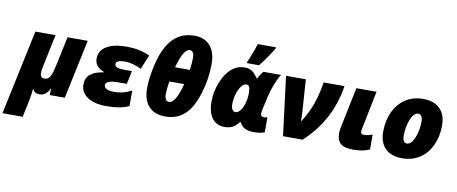

<svg xmlns="http://www.w3.org/2000/svg" viewBox="-122 -1163 4217 1770"><g transform="rotate(10 1986.0 -278.0)"><path d="M266.1 9.8Q216.3 9.8 202.1 -27.8H198.2Q193.4 37.6 174.8 120.1L148.9 240.2H-40L127.9 -553.2H316.9L253.9 -252Q245.1 -213.9 245.1 -183.1Q245.1 -161.6 256.1 -151.4Q267.1 -141.1 282.2 -141.1Q307.6 -141.1 322.5 -153.8Q337.4 -166.5 348.6 -196.3Q359.9 -226.1 372.1 -284.2L429.2 -553.2H618.2L501 0H359.9L362.8 -60.1H358.9Q325.7 9.8 266.1 9.8Z M1042 -225.1H958Q903.3 -225.1 874 -213.4Q844.7 -201.7 844.7 -179.2Q844.7 -156.2 870.1 -144Q895.5 -131.8 938 -131.8Q977.5 -131.8 1013.9 -139.9Q1050.3 -147.9 1102.1 -172.9V-27.8Q1024.9 9.8 888.7 9.8Q779.3 9.8 714.1 -33.2Q648.9 -76.2 648.9 -149.9Q648.9 -210.4 689 -245.4Q729 -280.3 814.9 -293V-296.9Q727.1 -328.1 727.1 -408.2Q727.1 -481.4 794.4 -522.2Q861.8 -563 980 -563Q1041.5 -563 1094.7 -552.2Q1147.9 -541.5 1199.7 -518.1L1144 -383.8Q1106.9 -403.8 1064.9 -414.3Q1022.9 -424.8 992.7 -424.8Q950.7 -424.8 928.7 -416Q906.7 -407.2 906.7 -386.2Q906.7 -367.2 928.7 -358.2Q950.7 -349.1 998 -349.1H1067.9Z M1780.3 -539.1Q1780.3 -402.3 1737.3 -262Q1694.3 -121.6 1622.1 -55.9Q1549.8 9.8 1444.8 9.8Q1340.8 9.8 1286.9 -49.1Q1232.9 -107.9 1232.9 -216.8Q1232.9 -312.5 1259.8 -431.4Q1286.6 -550.3 1330.3 -623.8Q1374 -697.3 1435.3 -734.1Q1496.6 -771 1580.1 -771Q1675.3 -771 1727.8 -710.7Q1780.3 -650.4 1780.3 -539.1ZM1423.8 -314.9Q1412.1 -238.8 1412.1 -191.9Q1412.1 -162.6 1422.6 -145.3Q1433.1 -127.9 1455.1 -127.9Q1484.9 -127.9 1513.7 -179.2Q1542.5 -230.5 1563 -314.9ZM1560.1 -632.8Q1532.2 -632.8 1506.3 -591.1Q1480.5 -549.3 1453.1 -453.1H1591.8Q1601.1 -522.9 1601.1 -566.9Q1601.1 -632.8 1560.1 -632.8Z M2086.9 -563Q2114.3 -563 2134.5 -555.2Q2154.8 -547.4 2171.4 -532.5Q2188 -517.6 2212.9 -481.9H2216.8Q2238.3 -527.8 2263.7 -553.2H2427.7Q2402.3 -513.7 2378.7 -453.6Q2355 -393.6 2341.8 -334L2315.9 -217.8Q2309.1 -190.4 2309.1 -170.9Q2309.1 -141.1 2339.8 -141.1Q2352.5 -141.1 2372.1 -147V-5.9Q2332.5 9.8 2271 9.8Q2219.2 9.8 2186.8 -7.3Q2154.3 -24.4 2137.7 -60.1H2130.9Q2107.9 -30.8 2090.1 -17.6Q2072.3 -4.4 2050.5 2.7Q2028.8 9.8 1998 9.8Q1922.4 9.8 1880.6 -44.9Q1838.9 -99.6 1838.9 -201.2Q1838.9 -291 1874 -380.4Q1909.2 -469.7 1963.9 -516.4Q2018.6 -563 2086.9 -563ZM2072.8 -142.1Q2095.7 -142.1 2117.4 -169.2Q2139.2 -196.3 2152.1 -242.2Q2165 -288.1 2165 -340.8Q2165 -373.5 2157.7 -392.3Q2150.4 -411.1 2128.9 -411.1Q2105 -411.1 2082.3 -382.1Q2059.6 -353 2045.7 -305.7Q2031.7 -258.3 2031.7 -211.9Q2031.7 -177.2 2043 -159.7Q2054.2 -142.1 2072.8 -142.1ZM2099.6 -618.2Q2112.3 -644 2132.8 -697Q2153.3 -750 2167 -795.9H2336.9V-784.2Q2322.8 -762.2 2309.1 -740.7Q2295.4 -719.2 2280.8 -697.5Q2266.1 -675.8 2249.3 -653.3Q2232.4 -630.9 2212.9 -606H2099.6Z M2474.6 -553.2H2659.7L2680.7 -251Q2682.6 -231.4 2682.6 -168H2687.5Q2744.6 -257.3 2776.6 -348.1Q2808.6 -439 2826.7 -553.2H3022Q2995.6 -385.3 2922.1 -248.5Q2848.6 -111.8 2727.5 0H2543.9Z M3355 -19Q3294.4 9.8 3202.6 9.8Q3118.7 9.8 3083.3 -20.8Q3047.9 -51.3 3047.9 -118.2Q3047.9 -145 3057.6 -189L3132.8 -553.2H3321.8L3252 -208Q3246.1 -179.7 3246.1 -167Q3246.1 -155.8 3252.9 -148.9Q3259.8 -142.1 3272 -142.1Q3314.9 -142.1 3355 -158.2Z M3658.7 9.8Q3556.6 9.8 3501.2 -45.4Q3445.8 -100.6 3445.8 -203.1Q3445.8 -305.7 3484.6 -388.4Q3523.4 -471.2 3593.8 -517.1Q3664.1 -563 3757.8 -563Q3859.9 -563 3915.3 -507.8Q3970.7 -452.6 3970.7 -350.1Q3970.7 -247.6 3931.9 -164.8Q3893.1 -82 3822.8 -36.1Q3752.4 9.8 3658.7 9.8ZM3735.8 -420.9Q3695.8 -420.9 3667.2 -352.8Q3638.7 -284.7 3638.7 -196.8Q3638.7 -131.8 3679.7 -131.8Q3719.2 -131.8 3748.5 -199.7Q3777.8 -267.6 3777.8 -356Q3777.8 -388.2 3766.6 -404.5Q3755.4 -420.9 3735.8 -420.9Z"/></g></svg>

Font: Open Sans Extrabold
Style: Italic
Weight: 800
Italic angle: -12°
Foundry: Ascender Corporation
Version: Version 1.10